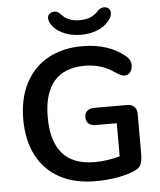

<svg xmlns="http://www.w3.org/2000/svg" viewBox="-60 -962 854 1023"><g transform="rotate(-5 366.5 -450.5)"><path d="M664.1 -332V-117.2Q664.1 -71.3 652.1 -52.2Q640.1 -33.2 601.6 -20Q517.1 8.8 408.2 8.8Q299.3 8.8 219.2 -34.2Q139.2 -77.1 96.7 -158.7Q54.2 -240.2 54.2 -352.1Q54.2 -463.9 96.7 -545.4Q139.2 -627 217 -670.4Q294.9 -713.9 400.9 -713.9Q542 -713.9 631.8 -638.2Q654.8 -617.2 654.8 -592.5Q654.8 -567.9 642.8 -553Q630.9 -538.1 612.8 -538.1Q594.7 -538.1 562 -561Q494.1 -608.9 404.8 -608.9Q295.9 -608.9 240.5 -544.4Q185.1 -480 185.1 -353Q185.1 -93.3 413.1 -92.8Q481 -92.8 548.8 -111.8V-289.1H436Q412.1 -289.1 398.4 -301Q384.8 -313 384.8 -335Q384.8 -356.9 398.4 -368.9Q412.1 -380.9 436 -380.9H612.8Q636.2 -380.9 650.1 -367.4Q664.1 -354 664.1 -332ZM301.8 -894Q335.9 -853 400.9 -853Q465.8 -853 500 -894Q516.1 -910.2 533.2 -910.2Q550.3 -910.2 559.6 -901.1Q568.8 -892.1 568.8 -878.9Q568.8 -865.7 563 -854Q543 -816.9 500 -795.9Q457 -774.9 401.1 -774.9Q345.2 -774.9 302 -795.9Q258.8 -816.9 238.8 -854Q232.9 -866.2 232.9 -879.2Q232.9 -892.1 242.9 -901.1Q252.9 -910.2 269.5 -910.2Q286.1 -910.2 301.8 -894Z"/></g></svg>

Font: Nunito-Bold
Style: Bold
Weight: 700
Designer: Vernon Adams
Foundry: newtypography
Version: Version 3.000